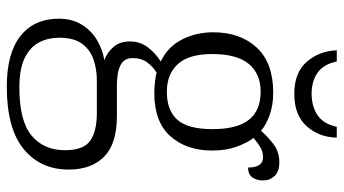

<svg xmlns="http://www.w3.org/2000/svg" viewBox="-243 -528 1011 565"><g transform="rotate(90 262.5 -245.5)"><path d="M235 240Q136 240 85.5 199.5Q35 159 35 87Q35 48 52.5 19.5Q70 -9 98 -25.5Q126 -42 157 -47Q135 -55 118.5 -73.5Q102 -92 102 -123Q102 -153 120 -176Q138 -199 161 -213Q117 -234 96 -276Q75 -318 75 -367Q75 -447 120 -495.5Q165 -544 253 -544Q289 -544 318.5 -533.5Q348 -523 365 -508Q379 -525 402.5 -543.5Q426 -562 457 -562Q485 -562 498 -548Q511 -534 511 -514Q511 -495 502 -482.5Q493 -470 473 -470Q473 -514 443 -514Q426 -514 413 -506Q400 -498 386 -486Q401 -466 412 -435.5Q423 -405 423 -364Q423 -289 381 -241.5Q339 -194 253 -194Q241 -194 221.5 -196Q202 -198 194 -201Q176 -190 163.5 -173Q151 -156 151 -130Q151 -105 172 -94.5Q193 -84 231 -84H322Q403 -84 441 -46.5Q479 -9 479 58Q479 141 418.5 190.5Q358 240 235 240ZM250 -231Q305 -231 332.5 -262Q360 -293 360 -365Q360 -438 332.5 -472.5Q305 -507 250 -507Q197 -507 168 -472Q139 -437 139 -364Q139 -296 168.5 -263.5Q198 -231 250 -231ZM238 203Q336 203 379 167Q422 131 422 69Q422 14 394 -5.5Q366 -25 313 -25H217Q183 -25 154.5 -15Q126 -5 108.5 19Q91 43 91 86Q91 118 104.5 144.5Q118 171 150 187Q182 203 238 203ZM256 -606Q194 -606 162 -642.5Q130 -679 128 -731H161Q169 -692 194 -674.5Q219 -657 256 -657Q293 -657 319 -674.5Q345 -692 353 -731H385Q384 -679 351.5 -642.5Q319 -606 256 -606Z"/></g></svg>

Font: Noto Serif Hentaigana Light
Style: Regular
Weight: 300
Designer: Kazuhiro Yamada
Foundry: nipponia
Version: Version 1.000; ttfautohint (v1.8.4.7-5d5b)